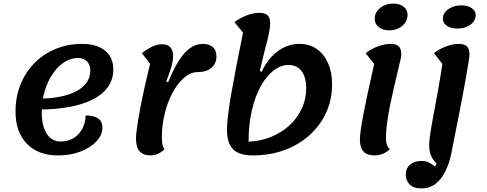

<svg xmlns="http://www.w3.org/2000/svg" viewBox="-20 -846 2731 1076"><path d="M305 25Q194 25 130.5 -40.5Q67 -106 67 -221Q67 -303 95 -372.5Q123 -442 173 -492.5Q223 -543 291 -571.5Q359 -600 439 -600Q522 -600 568.5 -562.5Q615 -525 615 -456Q615 -385 564.5 -334.5Q514 -284 418.5 -258Q323 -232 188 -232L200 -293Q336 -295 411 -336.5Q486 -378 486 -452Q486 -483 467.5 -502Q449 -521 417 -521Q376 -521 339.5 -497Q303 -473 274.5 -431Q246 -389 230 -333.5Q214 -278 214 -216Q214 -140 242 -96.5Q270 -53 319 -53Q380 -53 418.5 -93Q457 -133 460 -199Q505 -199 529.5 -182.5Q554 -166 554 -131Q554 -90 521 -54.5Q488 -19 432 3Q376 25 305 25Z M825 25Q782 25 762 1.5Q742 -22 742 -71Q742 -91 748.5 -136Q755 -181 766.5 -241.5Q778 -302 792.5 -366.5Q807 -431 821 -489L775 -548Q803 -570 831.5 -584Q860 -598 888 -598Q921 -598 935.5 -580Q950 -562 950 -537Q950 -503 939 -467Q928 -431 912 -390L922 -385Q951 -456 981 -504Q1011 -552 1044.5 -576Q1078 -600 1116 -600Q1153 -600 1173 -582Q1193 -564 1193 -529Q1193 -490 1165 -466Q1137 -442 1088 -442Q1049 -442 1013 -411.5Q977 -381 948.5 -329Q920 -277 903.5 -211Q887 -145 887 -73Q887 -29 902 -9Q865 25 825 25Z M1396 25Q1351 25 1318.5 12Q1286 -1 1269 -33Q1252 -65 1252 -121Q1252 -152 1258 -202Q1264 -252 1276 -320.5Q1288 -389 1304.5 -475Q1321 -561 1342 -663L1294 -722Q1324 -745 1362 -759.5Q1400 -774 1431 -774Q1465 -774 1479.5 -760.5Q1494 -747 1494 -714Q1494 -680 1475.5 -609.5Q1457 -539 1436 -448L1446 -443Q1481 -518 1536.5 -559Q1592 -600 1658 -600Q1714 -600 1754.5 -572Q1795 -544 1818 -493Q1841 -442 1841 -373Q1841 -288 1808 -215.5Q1775 -143 1714.5 -88.5Q1654 -34 1573 -4.5Q1492 25 1396 25ZM1373 -52Q1442 -55 1501 -79.5Q1560 -104 1603.5 -144.5Q1647 -185 1671.5 -238Q1696 -291 1696 -351Q1696 -413 1670 -447.5Q1644 -482 1597 -482Q1554 -482 1514 -451.5Q1474 -421 1442 -364Q1410 -307 1391.5 -228Q1373 -149 1373 -52Z M2081 25Q2038 25 2017.5 3.5Q1997 -18 1997 -62Q1997 -83 2002 -119.5Q2007 -156 2017 -208Q2027 -260 2042 -330Q2057 -400 2077 -488L2029 -548Q2060 -572 2098 -586Q2136 -600 2168 -600Q2201 -600 2215 -586Q2229 -572 2229 -539Q2229 -531 2222.5 -503.5Q2216 -476 2206.5 -436Q2197 -396 2186 -348.5Q2175 -301 2165 -251Q2155 -201 2149 -155.5Q2143 -110 2143 -73Q2143 -51 2148.5 -35Q2154 -19 2165 -9Q2125 25 2081 25ZM2161 -676Q2125 -676 2102.5 -694Q2080 -712 2080 -741Q2080 -766 2094.5 -785Q2109 -804 2132.5 -815Q2156 -826 2183 -826Q2220 -826 2242 -808.5Q2264 -791 2264 -762Q2264 -738 2250 -718Q2236 -698 2213 -687Q2190 -676 2161 -676Z M2341 210Q2297 210 2275.5 187.5Q2254 165 2254 133Q2254 97 2278.5 76.5Q2303 56 2343 56Q2369 56 2387 66.5Q2405 77 2418 86L2427 72Q2411 55 2402 39.5Q2393 24 2389 6Q2385 -12 2385 -35Q2385 -55 2392 -101Q2399 -147 2411 -210.5Q2423 -274 2436 -346Q2449 -418 2459 -488L2412 -548Q2442 -572 2480 -586Q2518 -600 2550 -600Q2583 -600 2597 -586Q2611 -572 2611 -539Q2611 -530 2606 -498.5Q2601 -467 2593 -421Q2585 -375 2574.5 -319.5Q2564 -264 2552.5 -205Q2541 -146 2529.5 -89.5Q2518 -33 2509 16Q2497 72 2475 116Q2453 160 2420 185Q2387 210 2341 210ZM2543 -686Q2507 -686 2484.5 -701.5Q2462 -717 2462 -742Q2462 -764 2476.5 -780.5Q2491 -797 2514.5 -806.5Q2538 -816 2565 -816Q2601 -816 2623.5 -800.5Q2646 -785 2646 -761Q2646 -740 2632 -722.5Q2618 -705 2595 -695.5Q2572 -686 2543 -686Z"/></svg>

Font: Lemonada Medium
Style: Regular
Weight: 500
Designer: Mohamed Gaber (Arabic), Eduardo Tunni (Latin)
Foundry: Kief Type Foundry
Version: Version 4.004; ttfautohint (v1.8.2)